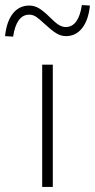

<svg xmlns="http://www.w3.org/2000/svg" viewBox="-82 -740 376 760"><path d="M85 0V-484H127V0ZM-30 -595 -62 -597Q-56 -655 -31 -686.5Q-6 -718 34 -718Q55 -718 73.5 -706.5Q92 -695 116 -671Q138 -649 151.5 -641Q165 -633 178 -633Q204 -633 220 -655.5Q236 -678 242 -720L274 -718Q268 -660 243 -628.5Q218 -597 179 -597Q159 -597 140.5 -608.5Q122 -620 96 -644Q74 -665 61 -673.5Q48 -682 34 -682Q8 -682 -8 -659.5Q-24 -637 -30 -595Z"/></svg>

Font: Nunito Sans 12pt ExtraLight
Style: Regular
Weight: 200
Designer: Vernon Adams
Foundry: Vernon Adams
Version: Version 3.101;gftools[0.9.27]